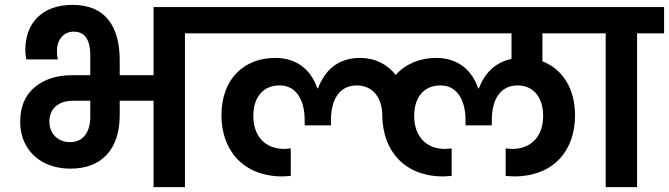

<svg xmlns="http://www.w3.org/2000/svg" viewBox="-20 -769 2749 789"><path d="M89 -168C124 -109 189 -76 270 -76C399 -76 472 -157 472 -296V-355H611V0H740V-632H852V-740H611V-460H472V-520C472 -660 414 -749 278 -749C154 -749 84 -675 84 -564C84 -553 85 -540 88 -525H218C215 -536 214 -547 214 -559C214 -607 242 -639 283 -639C330 -639 351 -603 351 -543V-460H277C214 -460 163 -444 123 -411C83 -378 63 -330 63 -269C63 -231 72 -197 89 -168ZM183 -270C183 -323 221 -355 280 -355H351V-289C351 -225 321 -185 268 -185C219 -185 183 -218 183 -270Z M810 -632H2082V-527C2013 -512 1971 -467 1948 -406H1945C1920 -479 1864 -531 1772 -531C1705 -531 1646 -506 1606 -461C1571 -506 1520 -531 1460 -531C1368 -531 1314 -479 1287 -406H1284C1259 -479 1203 -531 1111 -531C986 -531 890 -448 890 -295C890 -150 981 -44 1141 -44C1146 -44 1158 -45 1175 -46V-159L1148 -157C1069 -157 1021 -210 1021 -293C1021 -368 1060 -418 1129 -418C1197 -418 1232 -359 1232 -275V-254H1340V-275C1340 -360 1375 -418 1446 -418C1513 -418 1551 -366 1551 -293C1553 -149 1642 -44 1802 -44C1807 -44 1819 -45 1836 -46V-159L1809 -157C1730 -157 1682 -210 1682 -293C1682 -368 1721 -418 1790 -418C1858 -418 1893 -359 1893 -275V-254H2001V-275C2001 -360 2036 -418 2107 -418C2174 -418 2212 -366 2212 -293C2212 -210 2164 -157 2085 -157L2058 -159V-46C2075 -45 2087 -44 2092 -44C2253 -44 2343 -148 2343 -295C2343 -407 2290 -486 2209 -517V-632H2422V-740H810Z M2469 -632V0H2598V-632H2709V-740H2358V-632Z"/></svg>

Font: Poppins SemiBold
Style: Regular
Weight: 600
Designer: Ninad Kale (Devanagari), Jonny Pinhorn (Latin)
Foundry: Indian Type Foundry
Version: 4.004